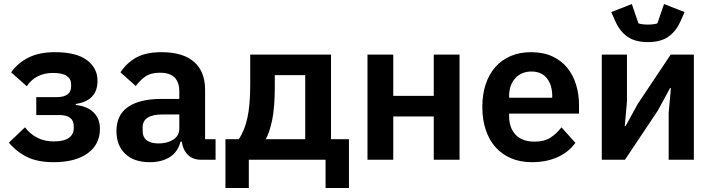

<svg xmlns="http://www.w3.org/2000/svg" viewBox="-20 -793 3538 953"><path d="M246 12Q168 12 116 -13Q64 -38 24 -85L104 -161Q130 -127 166 -109Q202 -91 247 -91Q297 -91 321.5 -108.5Q346 -126 346 -156V-167Q346 -195 327.5 -208.5Q309 -222 274 -222H160V-311H262Q333 -311 333 -365V-375Q333 -401 311.5 -416Q290 -431 243 -431Q199 -431 166 -413.5Q133 -396 113 -365L35 -434Q70 -482 123 -508Q176 -534 252 -534Q359 -534 411.5 -494.5Q464 -455 464 -392Q464 -293 356 -277V-272Q413 -266 444.5 -235Q476 -204 476 -154Q476 -76 415 -32Q354 12 246 12Z M979 0Q937 0 912.5 -24.5Q888 -49 882 -90H876Q863 -39 823 -13.5Q783 12 724 12Q644 12 601 -30Q558 -72 558 -142Q558 -223 616 -262.5Q674 -302 781 -302H870V-340Q870 -384 847 -408Q824 -432 773 -432Q728 -432 700.5 -412.5Q673 -393 654 -366L578 -434Q607 -479 655 -506.5Q703 -534 782 -534Q888 -534 943 -486Q998 -438 998 -348V-102H1050V0ZM767 -81Q810 -81 840 -100Q870 -119 870 -156V-225H788Q688 -225 688 -161V-144Q688 -112 708.5 -96.5Q729 -81 767 -81Z M1099 -102H1165Q1194 -144 1208 -208Q1222 -272 1222 -373V-522H1623V-102H1712V140H1596V0H1215V140H1099ZM1495 -102V-420H1344V-367Q1344 -260 1331 -197.5Q1318 -135 1299 -102Z M1804 -522H1932V-317H2133V-522H2261V0H2133V-215H1932V0H1804Z M2620 12Q2562 12 2516.5 -7.5Q2471 -27 2439.5 -62.5Q2408 -98 2391 -148.5Q2374 -199 2374 -262Q2374 -324 2390.5 -374Q2407 -424 2438 -459.5Q2469 -495 2514 -514.5Q2559 -534 2616 -534Q2677 -534 2722 -513Q2767 -492 2796 -456Q2825 -420 2839.5 -372.5Q2854 -325 2854 -271V-229H2507V-216Q2507 -159 2539 -124.5Q2571 -90 2634 -90Q2682 -90 2712.5 -110Q2743 -130 2767 -161L2836 -84Q2804 -39 2748.5 -13.5Q2693 12 2620 12ZM2618 -438Q2567 -438 2537 -404Q2507 -370 2507 -316V-308H2721V-317Q2721 -371 2694.5 -404.5Q2668 -438 2618 -438Z M3196 -584Q3133 -584 3095 -610.5Q3057 -637 3035 -686L3014 -733L3116 -773L3149 -677Q3157 -674 3170 -672.5Q3183 -671 3196 -671Q3209 -671 3222 -672.5Q3235 -674 3243 -677L3276 -773L3378 -733L3357 -686Q3335 -637 3297 -610.5Q3259 -584 3196 -584ZM2967 -522H3092V-289L3081 -167H3085L3146 -278L3309 -522H3424V0H3299V-233L3310 -356H3306L3245 -244L3082 0H2967Z"/></svg>

Font: IBMPlexSans-SemiBold
Style: Regular
Weight: 600
Designer: Mike Abbink, Paul van der Laan, Pieter van Rosmalen
Foundry: Bold Monday
Version: Version 3.1